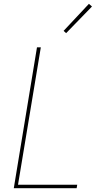

<svg xmlns="http://www.w3.org/2000/svg" viewBox="-20 -982 540 1002"><path d="M52 0 173 -735H193L74 -18H383L380 0ZM325 -809 312 -821 444 -962 460 -948Z"/></svg>

Font: Iosevka Curly Thin Oblique
Style: Regular
Weight: 100
Italic angle: -9°
Monospace: yes
Designer: Belleve Invis
Foundry: Belleve Invis
Version: Version 11.1.0; ttfautohint (v1.8.3)